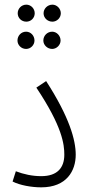

<svg xmlns="http://www.w3.org/2000/svg" viewBox="-20 -800 386 824"><path d="M93 -707C113 -707 129 -723 129 -743C129 -763 113 -780 93 -780C72 -780 56 -763 56 -743C56 -723 72 -707 93 -707ZM205 -707C224 -707 241 -723 241 -743C241 -763 224 -780 205 -780C184 -780 167 -763 167 -743C167 -723 184 -707 205 -707ZM92 -590C112 -590 128 -607 128 -626C128 -647 112 -664 92 -664C71 -664 55 -647 55 -626C55 -607 71 -590 92 -590ZM204 -590C223 -590 240 -607 240 -626C240 -647 223 -664 204 -664C183 -664 166 -647 166 -626C166 -607 183 -590 204 -590ZM34 -21C65 -5 115 4 157 4C266 4 305 -67 305 -136C305 -199 278 -297 178 -452L136 -424C248 -256 256 -180 256 -136C256 -81 227 -44 157 -44C119 -44 82 -52 48 -65Z"/></svg>

Font: Noto Sans Arabic ExtCond Light
Style: Regular
Weight: 300
Width: 2
Designer: Monotype Design Team, Nadine Chahine, Nizar Qandah and Khaled Hosny
Foundry: Monotype Imaging Inc.
Version: Version 2.012